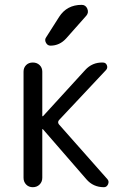

<svg xmlns="http://www.w3.org/2000/svg" viewBox="-20 -780 540 800"><path d="M78.1 -39.1V-481.4Q78.1 -498 88.9 -508.8Q99.6 -519.5 116.7 -519.5Q133.8 -519.5 145 -508.8Q156.2 -498 156.2 -481.4V-295.9H157.2H159.2L335 -488.3Q364.3 -520.5 408.2 -519.5Q420.9 -519.5 425.3 -508.3Q429.7 -497.1 421.9 -488.3L225.6 -279.3Q218.8 -270.5 225.6 -261.7L427.7 -33.2Q435.5 -24.4 430.2 -12.2Q424.8 0 413.1 0Q368.2 0 339.8 -33.2L159.2 -241.2Q158.2 -242.2 157.2 -242.2Q156.2 -242.2 156.2 -241.2V-39.1Q156.2 -22.5 145 -11.2Q133.8 0 116.7 0Q99.6 0 88.9 -11.2Q78.1 -22.5 78.1 -39.1ZM226.6 -710Q258.8 -759.8 320.3 -759.8Q336.9 -759.8 343.8 -743.7Q350.6 -727.5 339.8 -714.8L255.9 -620.1Q228.5 -589.8 190.4 -589.8Q177.7 -589.8 171.4 -602.1Q165 -614.3 171.9 -624Z"/></svg>

Font: Rounded-X Mgen+ 1mn regular
Style: Regular
Weight: 400
Designer: [Source Han Sans]
Ryoko NISHIZUKA  (kana & ideographs); Paul D. Hunt (Latin, Greek & Cyrillic); Wenlong ZHANG  (bopomofo
Version: Version 1.059.20150602